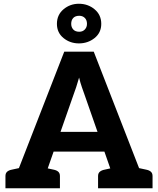

<svg xmlns="http://www.w3.org/2000/svg" viewBox="-20 -1002 841 1022"><path d="M39 0 322 -727H479L762 0H643Q623 0 610 -9.5Q597 -19 592 -34L431 -495Q424 -515 416 -537.5Q408 -560 401 -589Q393 -560 385.5 -538Q378 -516 370 -494L209 -34Q205 -21 191.5 -10.5Q178 0 159 0ZM133 0V-69H241V0ZM223 -195 237 -300H556L570 -195ZM545 0V-69H660V0ZM9 0V-65Q9 -80 18 -88Q27 -96 43 -99L94 -110L107 0ZM201 0 214 -110 265 -99Q281 -96 290 -88Q299 -80 299 -65V0ZM502 0V-65Q502 -80 511.5 -88Q521 -96 537 -99L587 -110L600 0ZM694 0 707 -110 758 -99Q774 -96 783 -88Q792 -80 792 -65V0ZM400 -771Q353 -771 318 -799.5Q283 -828 283 -875Q283 -923 318 -952.5Q353 -982 400 -982Q448 -982 483.5 -952.5Q519 -923 519 -875Q519 -828 483.5 -799.5Q448 -771 400 -771ZM402 -833Q420 -833 431.5 -845Q443 -857 443 -875Q443 -895 431.5 -906.5Q420 -918 402 -918Q381 -918 370 -906.5Q359 -895 359 -875Q359 -857 370 -845Q381 -833 402 -833Z"/></svg>

Font: Aleo ExtraBold
Style: Regular
Weight: 800
Designer: Alessio Laiso
Foundry: Alessio Laiso
Version: Version 2.001;gftools[0.9.29]